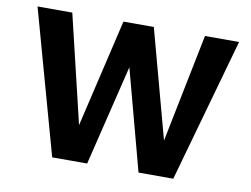

<svg xmlns="http://www.w3.org/2000/svg" viewBox="-73 -762 1130 865"><g transform="rotate(10 492.0 -329.0)"><path d="M954 -658 769 0H610L487 -460L375 0H215L32 -658H191L309 -164L425 -658H564L698 -162L798 -658Z"/></g></svg>

Font: Ysabeau Ultrabold
Style: Regular
Weight: 800
Designer: Christian Thalmann (Catharsis Fonts)
Version: Version 0.003